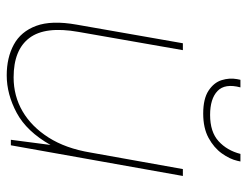

<svg xmlns="http://www.w3.org/2000/svg" viewBox="-100 -606 718 557"><g transform="rotate(90 258.5 -327.0)"><path d="M198 12Q147 12 109 -8.5Q71 -29 54.5 -73.5Q38 -118 51 -191L105 -499H125L72 -196Q55 -100 89.5 -54Q124 -8 204 -8Q258 -8 302.5 -34Q347 -60 378.5 -109.5Q410 -159 422 -231L470 -499H490L401 0H385L400 -115Q361 -46 307 -17Q253 12 198 12ZM309 -558Q266 -558 242.5 -573.5Q219 -589 212 -611.5Q205 -634 209 -656L211 -666H233Q221 -621 243.5 -599.5Q266 -578 313 -578Q362 -578 389 -602.5Q416 -627 426 -666H448L446 -657Q441 -635 424.5 -612Q408 -589 379.5 -573.5Q351 -558 309 -558Z"/></g></svg>

Font: DM Sans 20pt Thin
Style: Italic
Weight: 250
Italic angle: -10°
Version: Version 4.004;gftools[0.9.30]